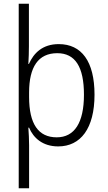

<svg xmlns="http://www.w3.org/2000/svg" viewBox="-20 -780 582 1036"><path d="M490 -269C490 -449 420 -542 297 -542C210 -542 162 -494 136 -435H133C135 -463 136 -504 136 -531V-760H81V236H137V3C137 -26 135 -65 133 -91H137C160 -36 210 10 294 10C415 10 490 -87 490 -269ZM433 -269C433 -118 382 -39 286 -39C187 -39 137 -111 137 -257V-281C137 -418 186 -493 289 -493C386 -493 433 -419 433 -269Z"/></svg>

Font: Noto Sans Telugu SemiCondensed Light
Style: Regular
Weight: 300
Width: 4
Designer: Jelle Bosma - Monotype Design Team
Foundry: Monotype Imaging Inc.
Version: Version 2.005